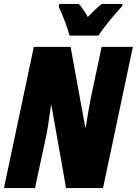

<svg xmlns="http://www.w3.org/2000/svg" viewBox="-25 -951 692 971"><path d="M327 -771H473C496 -808 560 -886 592 -919L595 -931H489C471 -917 448 -895 419 -865C404 -893 388 -915 374 -931H275L272 -917C293 -873 315 -814 327 -771ZM-5 0H152L210 -270C217 -304 224 -357 233 -419H235L309 0H496L647 -714H489L433 -449C426 -414 417 -361 409 -308H406L332 -714H146Z"/></svg>

Font: Noto Sans UI Condensed Black
Style: Italic
Weight: 900
Width: 3
Italic angle: -192°
Designer: Monotype Design Team
Foundry: Monotype Imaging Inc.
Version: Version 1.901